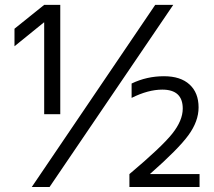

<svg xmlns="http://www.w3.org/2000/svg" viewBox="-20 -750 859 770"><path d="M630.9 -390.6Q574.2 -390.6 507.8 -357.4V-415Q568.4 -444.3 637.7 -444.3Q704.1 -444.3 740.2 -411.1Q776.4 -377.9 776.4 -319.3Q776.4 -263.7 735.8 -208Q695.3 -152.3 582 -52.7V-51.8H780.3V0H499V-51.8Q627.9 -160.2 670.4 -213.4Q712.9 -266.6 712.9 -314.5Q712.9 -390.6 630.9 -390.6ZM674.8 -730.5 178.7 0H107.4L602.5 -730.5ZM156.2 -660.2 38.1 -564.5V-634.8L157.2 -730.5H221.7V-292H157.2V-660.2Z"/></svg>

Font: Mgen+ 1c regular
Style: Regular
Weight: 400
Designer: [Source Han Sans]
Ryoko NISHIZUKA  (kana & ideographs); Paul D. Hunt (Latin, Greek & Cyrillic); Wenlong ZHANG  (bopomofo
Version: Version 1.059.20150602